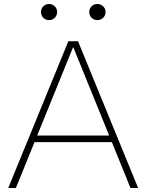

<svg xmlns="http://www.w3.org/2000/svg" viewBox="-20 -935 728 955"><path d="M21 0 320 -730H368L667 0H629L345 -699H343L59 0ZM135 -228V-261H553V-228ZM224 -835Q207 -835 195.5 -846.5Q184 -858 184 -875Q184 -892 195.5 -903.5Q207 -915 224 -915Q241 -915 252.5 -903.5Q264 -892 264 -875Q264 -858 252.5 -846.5Q241 -835 224 -835ZM464 -835Q447 -835 435.5 -846.5Q424 -858 424 -875Q424 -892 435.5 -903.5Q447 -915 464 -915Q481 -915 493 -903.5Q505 -892 505 -875Q505 -858 493 -846.5Q481 -835 464 -835Z"/></svg>

Font: M PLUS 2 Thin ExtraLight
Style: Regular
Weight: 250
Version: Version 1.001